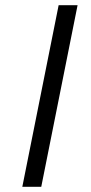

<svg xmlns="http://www.w3.org/2000/svg" viewBox="-20 -720 350 740"><path d="M66 0 206 -700H279L139 0Z"/></svg>

Font: MOST Montserrat
Style: Italic
Weight: 400
Italic angle: -11.3°
Designer: Julieta Ulanovsky
Foundry: Julieta Ulanovsky
Version: Version 8.000;March 11, 2024;FontCreator 15.0.0.2926 64-bit